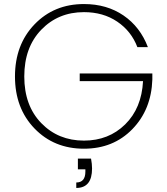

<svg xmlns="http://www.w3.org/2000/svg" viewBox="-20 -728 827 949"><path d="M365 56H430Q435 83 435 105Q435 201 357 201V174Q402 174 402 120V109H365ZM395 -708Q508 -708 590.5 -651.5Q673 -595 711 -495H659Q629 -574 559.5 -621Q490 -668 395 -668Q268 -668 184 -581Q100 -494 100 -350Q100 -206 184 -119.5Q268 -33 395 -33Q517 -33 598.5 -113Q680 -193 687 -327H374V-365H733V-335Q728 -186 634 -89.5Q540 7 395 7Q247 7 150.5 -93Q54 -193 54 -350Q54 -507 150.5 -607.5Q247 -708 395 -708Z"/></svg>

Font: Poppins ExtraLight
Style: Regular
Weight: 275
Designer: Ninad Kale (Devanagari), Jonny Pinhorn (Latin)
Foundry: Indian Type Foundry
Version: Version 3.200;PS 1.000;hotconv 16.6.54;makeotf.lib2.5.65590